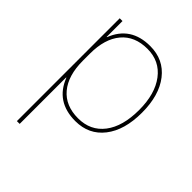

<svg xmlns="http://www.w3.org/2000/svg" viewBox="-213 -644 977 977"><g transform="rotate(45 276.0 -155.0)"><path d="M291 10Q151 10 103 -114H101V220H81V-520H101V-406H103Q151 -530 291 -530Q388 -530 444.5 -457.5Q501 -385 501 -260Q501 -135 444.5 -62.5Q388 10 291 10ZM481 -260Q481 -375 430 -442.5Q379 -510 291 -510Q200 -510 150.5 -451Q101 -392 101 -285V-235Q101 -128 150.5 -69Q200 -10 291 -10Q380 -10 430.5 -76Q481 -142 481 -260Z"/></g></svg>

Font: M PLUS 1p Thin
Style: Regular
Weight: 250
Version: Version 1.062